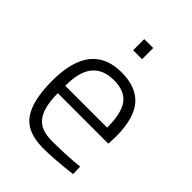

<svg xmlns="http://www.w3.org/2000/svg" viewBox="-205 -801 914 914"><g transform="rotate(45 252.0 -344.0)"><path d="M406 -50 436 -53 438 -4Q325 10 247 10Q139 9 96 -54Q53 -117 53 -248Q53 -510 259 -510Q358 -510 407 -453.5Q456 -397 456 -273L454 -225H114Q114 -133 145.5 -88.5Q177 -44 253.5 -44Q330 -44 406 -50ZM114 -275H396Q396 -374 363.5 -416Q331 -458 259.5 -458Q188 -458 151 -414.5Q114 -371 114 -275ZM223 -623V-698H283V-623Z"/></g></svg>

Font: Titillium Web
Style: Light
Weight: 300
Version: Version 1.001;PS 57.000;hotconv 1.0.70;makeotf.lib2.5.55311